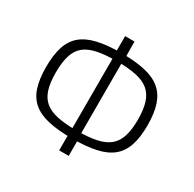

<svg xmlns="http://www.w3.org/2000/svg" viewBox="-170 -930 1162 1151"><g transform="rotate(30 411.0 -354.5)"><path d="M410 -651Q507 -651 574.5 -635.5Q642 -620 683 -585.5Q724 -551 743 -494Q762 -437 762 -353Q762 -270 743 -213.5Q724 -157 683 -123Q642 -89 574.5 -74Q507 -59 410 -59Q313 -59 246 -74Q179 -89 138 -123Q97 -157 78.5 -213.5Q60 -270 60 -353Q60 -437 78.5 -494Q97 -551 138 -585.5Q179 -620 246 -635.5Q313 -651 410 -651ZM410 -595Q330 -595 275.5 -583.5Q221 -572 188.5 -545Q156 -518 141.5 -471Q127 -424 127 -353Q127 -284 141.5 -237.5Q156 -191 188.5 -164Q221 -137 275.5 -125.5Q330 -114 410 -114Q490 -114 544.5 -125.5Q599 -137 632 -164Q665 -191 680 -237.5Q695 -284 695 -353Q695 -424 680 -471Q665 -518 632 -545Q599 -572 544.5 -583.5Q490 -595 410 -595ZM443 -750 444 -630 441 -613V-97L444 -81V41H378V-81L380 -97V-613L378 -630V-750Z"/></g></svg>

Font: Exo 2 Light
Style: Regular
Weight: 300
Designer: Natanael Gama
Foundry: Natanael Gama
Version: Version 2.010